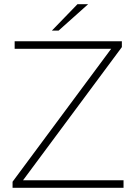

<svg xmlns="http://www.w3.org/2000/svg" viewBox="-20 -897 650 917"><path d="M40 0V-29L511 -664H50V-700H562V-672L90 -36H570V0ZM228 -751 350 -877H401L260 -751Z"/></svg>

Font: REM Thin
Style: Regular
Weight: 250
Designer: Octavio Pardo
Foundry: Ashler Design
Version: Version 1.005;gftools[0.9.28]